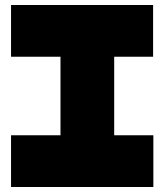

<svg xmlns="http://www.w3.org/2000/svg" viewBox="-20 -745 655 765"><path d="M221 0V-519L392 -725H435V-206L264 0ZM24 0V-206H221V0ZM264 0 435 -206H591V0ZM24 -519V-725H392L221 -519ZM435 -519V-725H590V-519Z"/></svg>

Font: Foldit ExtraBold
Style: Regular
Weight: 800
Version: Version 1.003